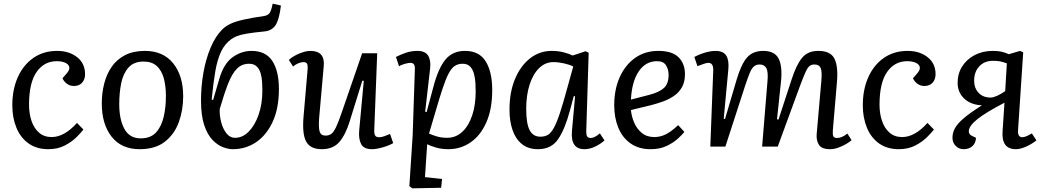

<svg xmlns="http://www.w3.org/2000/svg" viewBox="-20 -798 5672 1045"><path d="M291 -521Q356 -521 399.5 -487Q443 -453 443 -394Q443 -366 427 -348Q411 -330 382 -330Q361 -330 344.5 -342Q328 -354 320 -372L341 -396Q361 -418 357 -433.5Q353 -449 334 -457Q315 -465 289 -465Q220 -465 179 -406Q138 -347 138 -228Q138 -180 151.5 -140Q165 -100 192.5 -76Q220 -52 261 -52Q330 -52 399 -129L434 -93Q422 -77 396.5 -51.5Q371 -26 332.5 -6Q294 14 243 14Q180 14 136 -17Q92 -48 69.5 -102.5Q47 -157 47 -225Q47 -311 77 -378Q107 -445 162 -483Q217 -521 291 -521Z M740 14Q641 14 587.5 -54Q534 -122 534 -235Q534 -291 547 -342.5Q560 -394 587.5 -434Q615 -474 660 -497.5Q705 -521 769 -521Q868 -521 922.5 -453.5Q977 -386 977 -274Q977 -198 953 -132.5Q929 -67 877 -26.5Q825 14 740 14ZM746 -45Q800 -45 829.5 -77.5Q859 -110 871 -162.5Q883 -215 883 -275Q883 -330 871.5 -372Q860 -414 833.5 -438.5Q807 -463 761 -463Q708 -463 679 -430Q650 -397 639.5 -344.5Q629 -292 629 -231Q629 -148 657 -96.5Q685 -45 746 -45Z M1247 14Q1223 14 1193.5 3Q1164 -8 1136.5 -36.5Q1109 -65 1091.5 -117Q1074 -169 1074 -251Q1074 -327 1087 -401.5Q1100 -476 1126 -538Q1152 -600 1190 -638Q1208 -656 1234.5 -668.5Q1261 -681 1305 -691Q1349 -701 1418 -711Q1438 -714 1447.5 -727.5Q1457 -741 1464 -778L1509 -768Q1500 -692 1480 -661.5Q1460 -631 1420 -627Q1358 -621 1323.5 -615Q1289 -609 1271 -602Q1253 -595 1239 -585Q1203 -559 1183 -516.5Q1163 -474 1152 -410.5Q1141 -347 1132 -256L1140 -254L1174 -370Q1198 -452 1246 -486.5Q1294 -521 1349 -521Q1426 -521 1462 -466.5Q1498 -412 1498 -313Q1498 -209 1464.5 -136Q1431 -63 1374.5 -24.5Q1318 14 1247 14ZM1336 -451Q1297 -451 1270.5 -425Q1244 -399 1222.5 -345Q1201 -291 1176 -205Q1174 -173 1183 -136Q1192 -99 1211.5 -73.5Q1231 -48 1260 -48Q1300 -48 1333.5 -81.5Q1367 -115 1387.5 -173.5Q1408 -232 1408 -306Q1408 -327 1406.5 -352Q1405 -377 1398.5 -399.5Q1392 -422 1377 -436.5Q1362 -451 1336 -451Z M1552 -472Q1574 -492 1609 -506.5Q1644 -521 1669 -521Q1750 -521 1742 -438L1717 -156Q1713 -102 1720 -81Q1727 -60 1752 -60Q1771 -60 1783.5 -69.5Q1796 -79 1808.5 -105Q1821 -131 1838 -180L1951 -508H2033L2017 -91Q2016 -69 2022 -60Q2028 -51 2044 -51Q2056 -51 2071.5 -56.5Q2087 -62 2103 -69L2120 -19Q2098 -6 2063 4Q2028 14 2005 14Q1960 14 1945.5 -14Q1931 -42 1935 -88L1960 -358L1952 -359L1884 -140Q1862 -67 1828 -26.5Q1794 14 1731 14Q1670 14 1647 -26.5Q1624 -67 1632 -162L1654 -417Q1656 -443 1651 -451.5Q1646 -460 1631 -460Q1619 -460 1603.5 -453.5Q1588 -447 1575 -436Z M2238 -421Q2240 -456 2214 -456Q2203 -456 2183 -450.5Q2163 -445 2152 -437L2135 -488Q2158 -500 2188 -510.5Q2218 -521 2252 -521Q2294 -521 2310 -495.5Q2326 -470 2321 -425L2294 -190L2302 -188L2339 -326Q2366 -428 2405 -474.5Q2444 -521 2511 -521Q2588 -521 2623.5 -464Q2659 -407 2659 -308Q2659 -204 2627 -132Q2595 -60 2541 -23Q2487 14 2421 14Q2384 14 2353 5Q2322 -4 2305 -13L2293 166L2386 176L2381 224L2224 227L2208 215L2226 -61ZM2498 -451Q2473 -451 2455 -439Q2437 -427 2421.5 -397.5Q2406 -368 2389 -316.5Q2372 -265 2349 -186L2315 -71Q2333 -63 2357.5 -55.5Q2382 -48 2414 -48Q2461 -48 2496 -80.5Q2531 -113 2550 -170Q2569 -227 2569 -301Q2569 -322 2567.5 -347.5Q2566 -373 2559.5 -397Q2553 -421 2538.5 -436Q2524 -451 2498 -451Z M3171 -90Q3170 -65 3175.5 -56Q3181 -47 3196 -47Q3215 -47 3245 -72L3270 -34Q3254 -18 3223 -2Q3192 14 3161 14Q3084 14 3093 -86L3110 -274L3103 -275L3081 -193Q3054 -93 3017 -39.5Q2980 14 2908 14Q2855 14 2820.5 -14Q2786 -42 2769.5 -90.5Q2753 -139 2753 -201Q2753 -296 2783 -368Q2813 -440 2865 -480.5Q2917 -521 2983 -521Q3018 -521 3048.5 -513Q3079 -505 3097 -496L3167 -519L3184 -511ZM2921 -54Q2945 -54 2962 -64Q2979 -74 2994.5 -102Q3010 -130 3027 -181.5Q3044 -233 3067 -317L3100 -436Q3081 -446 3050 -453Q3019 -460 2992 -460Q2948 -460 2914.5 -427.5Q2881 -395 2862.5 -337.5Q2844 -280 2844 -205Q2844 -126 2862.5 -90Q2881 -54 2921 -54Z M3563 -521Q3638 -521 3673 -486.5Q3708 -452 3708 -394Q3708 -352 3691.5 -323Q3675 -294 3647.5 -275.5Q3620 -257 3588 -245.5Q3556 -234 3525 -226L3414 -199Q3417 -166 3431 -132Q3445 -98 3472.5 -75Q3500 -52 3541 -52Q3574 -52 3604 -67Q3634 -82 3671 -117L3705 -80Q3694 -66 3669.5 -43.5Q3645 -21 3608 -3.5Q3571 14 3521 14Q3457 14 3412.5 -17Q3368 -48 3345.5 -102.5Q3323 -157 3323 -225Q3323 -311 3353 -378Q3383 -445 3437 -483Q3491 -521 3563 -521ZM3619 -391Q3619 -420 3605 -442.5Q3591 -465 3556 -465Q3494 -465 3456.5 -409.5Q3419 -354 3414 -256L3515 -282Q3568 -296 3593.5 -319Q3619 -342 3619 -391Z M4157 -354Q4162 -407 4151 -427Q4140 -447 4115 -447Q4096 -447 4083.5 -436.5Q4071 -426 4060.5 -400.5Q4050 -375 4035 -330L3928 0H3846L3862 -416Q3863 -456 3835 -456Q3822 -456 3776 -438L3759 -488Q3770 -494 3789.5 -502Q3809 -510 3831.5 -515.5Q3854 -521 3874 -521Q3917 -521 3933 -495Q3949 -469 3944 -419L3919 -152L3926 -150L3990 -367Q4014 -448 4045.5 -484.5Q4077 -521 4134 -521Q4196 -521 4217.5 -479.5Q4239 -438 4231 -357L4209 -149L4217 -147L4289 -367Q4315 -447 4346 -484Q4377 -521 4434 -521Q4501 -521 4522 -478Q4543 -435 4535 -348L4513 -90Q4511 -66 4515.5 -56.5Q4520 -47 4536 -47Q4562 -47 4592 -71L4615 -35Q4604 -25 4584 -13.5Q4564 -2 4541.5 6Q4519 14 4498 14Q4453 14 4437.5 -9.5Q4422 -33 4425 -69L4450 -354Q4455 -407 4447 -427Q4439 -447 4413 -447Q4397 -447 4386.5 -439Q4376 -431 4364.5 -406Q4353 -381 4334 -330L4213 0H4128Z M4920 -521Q4985 -521 5028.5 -487Q5072 -453 5072 -394Q5072 -366 5056 -348Q5040 -330 5011 -330Q4990 -330 4973.5 -342Q4957 -354 4949 -372L4970 -396Q4990 -418 4986 -433.5Q4982 -449 4963 -457Q4944 -465 4918 -465Q4849 -465 4808 -406Q4767 -347 4767 -228Q4767 -180 4780.5 -140Q4794 -100 4821.5 -76Q4849 -52 4890 -52Q4959 -52 5028 -129L5063 -93Q5051 -77 5025.5 -51.5Q5000 -26 4961.5 -6Q4923 14 4872 14Q4809 14 4765 -17Q4721 -48 4698.5 -102.5Q4676 -157 4676 -225Q4676 -311 4706 -378Q4736 -445 4791 -483Q4846 -521 4920 -521Z M5447 -239Q5345 -186 5299 -149Q5253 -112 5253 -83Q5253 -67 5269 -59L5292 -48Q5291 -20 5273 -3Q5255 14 5224 14Q5199 14 5181.5 -4Q5164 -22 5164 -48Q5164 -76 5178 -101Q5192 -126 5225.5 -154.5Q5259 -183 5317 -220L5324 -225Q5265 -227 5228.5 -261Q5192 -295 5192 -347Q5192 -397 5216.5 -436Q5241 -475 5284.5 -498Q5328 -521 5384 -521Q5408 -521 5427 -517.5Q5446 -514 5471 -503L5532 -521L5549 -513L5521 -91Q5518 -51 5544 -51Q5562 -51 5596 -72L5621 -34Q5593 -12 5562.5 1Q5532 14 5509 14Q5428 14 5437 -88ZM5460 -453Q5435 -462 5421 -464.5Q5407 -467 5384 -467Q5338 -467 5310 -437Q5282 -407 5282 -359Q5282 -318 5306.5 -292.5Q5331 -267 5371 -267Q5400 -267 5451 -302Z"/></svg>

Font: Literata 12pt
Style: Italic
Weight: 400
Italic angle: -2°
Designer: Latin by Veronika Burian and Jose Scaglione. Greek by Irene Vlachou. Cyrillic by Vera Evstafieva
Foundry: TypeTogether
Version: Version 3.002